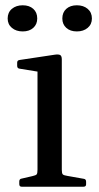

<svg xmlns="http://www.w3.org/2000/svg" viewBox="-20 -707 373 727"><path d="M122 0V-317H214V0ZM62 0Q53 0 53 -10V-20Q53 -30 63 -31L102 -40Q116 -43 119 -47Q122 -51 122 -65V-180H214V-64Q214 -51 217.5 -47Q221 -43 235 -41L297 -30Q306 -29 306 -19V-9Q306 0 296 0ZM122 -317V-463L140 -433L54 -447Q45 -448 45 -458V-470Q45 -479 55 -480L188 -500Q202 -502 208 -498.5Q214 -495 214 -482V-317ZM66 -588Q41 -588 25 -601.5Q9 -615 9 -637Q9 -660 25 -673.5Q41 -687 66 -687Q91 -687 106 -673.5Q121 -660 121 -637Q121 -615 106 -601.5Q91 -588 66 -588ZM271 -588Q246 -588 231 -601.5Q216 -615 216 -637Q216 -660 231 -673.5Q246 -687 271 -687Q296 -687 312 -673.5Q328 -660 328 -637Q328 -615 312 -601.5Q296 -588 271 -588Z"/></svg>

Font: Hahmlet
Style: Regular
Weight: 400
Designer: Minjoo Ham & Mark Frömberg
Foundry: hypertype
Version: Version 1.002